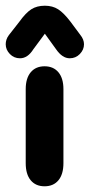

<svg xmlns="http://www.w3.org/2000/svg" viewBox="-39 -641 314 672"><path d="M51 -70Q51 -31 68.5 -10Q86 11 117 11Q148 11 165.5 -10Q183 -31 183 -70V-329Q183 -367 165.5 -388Q148 -409 117 -409Q86 -409 68.5 -388Q51 -367 51 -329ZM118 -523 157 -469Q179 -437 205 -437Q226 -437 240.5 -452Q255 -467 255 -486Q255 -503 242 -519L207 -566Q184 -596 164.5 -608.5Q145 -621 118 -621Q90 -621 70.5 -608.5Q51 -596 28 -564L-8 -518Q-14 -510 -16.5 -502Q-19 -494 -19 -486Q-19 -467 -4.5 -452Q10 -437 31 -437Q58 -437 78 -469Z"/></svg>

Font: Beiruti ExtraBold
Style: Regular
Weight: 800
Designer: Arlette Boutros
Foundry: Boutros
Version: Version 1.41